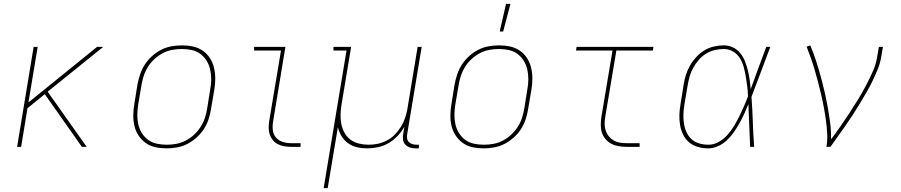

<svg xmlns="http://www.w3.org/2000/svg" viewBox="-20 -764 4690 999"><path d="M69 0 155 -520H176L128 -231L485 -520H517L228 -287L431 0H406L213 -274L123 -201L90 0Z M847 8Q817 8 789 2Q761 -4 739 -19.5Q717 -35 701.5 -58Q686 -81 679.5 -108.5Q673 -136 673.5 -165Q674 -194 679 -223L695 -323Q700 -350 709 -377Q718 -404 733.5 -428Q749 -452 771 -472Q793 -492 818.5 -505Q844 -518 872 -523Q900 -528 926 -528Q956 -528 984 -522Q1012 -516 1034.5 -500.5Q1057 -485 1072 -462Q1087 -439 1093.5 -411.5Q1100 -384 1100 -355Q1100 -326 1095 -297L1078 -197Q1074 -170 1065 -143Q1056 -116 1040.5 -92Q1025 -68 1002.5 -48Q980 -28 954.5 -15Q929 -2 901 3Q873 8 847 8ZM848 -11Q872 -11 897 -15.5Q922 -20 945.5 -32Q969 -44 989 -62.5Q1009 -81 1023.5 -103.5Q1038 -126 1046 -150.5Q1054 -175 1058 -200L1074 -300Q1079 -326 1079 -352Q1079 -378 1073.5 -402.5Q1068 -427 1055 -448Q1042 -469 1022.5 -483.5Q1003 -498 978 -503.5Q953 -509 926 -509Q902 -509 876.5 -504.5Q851 -500 828 -488Q805 -476 784.5 -457.5Q764 -439 750 -416.5Q736 -394 728 -369.5Q720 -345 716 -320L699 -220Q695 -194 694.5 -168Q694 -142 699.5 -117.5Q705 -93 718 -72Q731 -51 750.5 -36.5Q770 -22 795.5 -16.5Q821 -11 848 -11Z M1494 0Q1476 0 1458.5 -3Q1441 -6 1425.5 -14Q1410 -22 1399.5 -35Q1389 -48 1383.5 -64.5Q1378 -81 1378 -99Q1378 -117 1381 -136L1442 -501H1302V-520H1465L1401 -132Q1397 -110 1399.5 -87.5Q1402 -65 1415.5 -49Q1429 -33 1450 -26Q1471 -19 1494 -19H1544V0Z M1664 215 1783 -501H1715V-520H1807L1757 -220Q1753 -194 1752 -168.5Q1751 -143 1756 -119Q1761 -95 1772.5 -73.5Q1784 -52 1803.5 -37.5Q1823 -23 1847.5 -17Q1872 -11 1898 -11Q1922 -11 1946 -16Q1970 -21 1993 -33Q2016 -45 2034.5 -64Q2053 -83 2066.5 -105Q2080 -127 2088 -151Q2096 -175 2100 -199L2153 -520H2174L2099 -68Q2097 -57 2098 -45.5Q2099 -34 2106.5 -26Q2114 -18 2124.5 -14.5Q2135 -11 2147 -11H2160L2159 8H2143Q2127 8 2113 3.5Q2099 -1 2089 -11.5Q2079 -22 2077 -37.5Q2075 -53 2078 -68L2084 -105Q2070 -79 2048.5 -56.5Q2027 -34 2001 -19Q1975 -4 1946.5 2Q1918 8 1891 8Q1863 8 1837.5 2Q1812 -4 1791.5 -18.5Q1771 -33 1757.5 -55Q1744 -77 1738 -102L1685 215Z M2497 8Q2467 8 2439 2Q2411 -4 2389 -19.5Q2367 -35 2351.5 -58Q2336 -81 2329.5 -108.5Q2323 -136 2323.5 -165Q2324 -194 2329 -223L2345 -323Q2350 -350 2359 -377Q2368 -404 2383.5 -428Q2399 -452 2421 -472Q2443 -492 2468.5 -505Q2494 -518 2522 -523Q2550 -528 2576 -528Q2606 -528 2634 -522Q2662 -516 2684.5 -500.5Q2707 -485 2722 -462Q2737 -439 2743.5 -411.5Q2750 -384 2750 -355Q2750 -326 2745 -297L2728 -197Q2724 -170 2715 -143Q2706 -116 2690.5 -92Q2675 -68 2652.5 -48Q2630 -28 2604.5 -15Q2579 -2 2551 3Q2523 8 2497 8ZM2498 -11Q2522 -11 2547 -15.5Q2572 -20 2595.5 -32Q2619 -44 2639 -62.5Q2659 -81 2673.5 -103.5Q2688 -126 2696 -150.5Q2704 -175 2708 -200L2724 -300Q2729 -326 2729 -352Q2729 -378 2723.5 -402.5Q2718 -427 2705 -448Q2692 -469 2672.5 -483.5Q2653 -498 2628 -503.5Q2603 -509 2576 -509Q2552 -509 2526.5 -504.5Q2501 -500 2478 -488Q2455 -476 2434.5 -457.5Q2414 -439 2400 -416.5Q2386 -394 2378 -369.5Q2370 -345 2366 -320L2349 -220Q2345 -194 2344.5 -168Q2344 -142 2349.5 -117.5Q2355 -93 2368 -72Q2381 -51 2400.5 -36.5Q2420 -22 2445.5 -16.5Q2471 -11 2498 -11ZM2580 -600 2613 -744H2636L2598 -600Z M3240 0Q3219 0 3198.5 -3.5Q3178 -7 3161 -16Q3144 -25 3131 -40Q3118 -55 3112 -73.5Q3106 -92 3106 -113Q3106 -134 3109 -155L3167 -501H2977L2980 -520H3380L3377 -501H3187L3129 -155Q3126 -137 3126 -119Q3126 -101 3131.5 -84.5Q3137 -68 3147.5 -55Q3158 -42 3172.5 -33.5Q3187 -25 3204.5 -22Q3222 -19 3240 -19H3308V0Z M3665 8Q3637 8 3611 0.5Q3585 -7 3565.5 -23.5Q3546 -40 3534.5 -63.5Q3523 -87 3518.5 -113.5Q3514 -140 3515 -168Q3516 -196 3521 -223L3537 -323Q3541 -349 3549 -374.5Q3557 -400 3570.5 -423.5Q3584 -447 3603 -467.5Q3622 -488 3645 -502Q3668 -516 3694.5 -522Q3721 -528 3746 -528Q3772 -528 3794.5 -517Q3817 -506 3832 -487Q3847 -468 3856 -445.5Q3865 -423 3871 -399Q3877 -375 3880.5 -350Q3884 -325 3886 -300Q3906 -355 3926 -410Q3946 -465 3967 -520H3988Q3963 -455 3939 -389.5Q3915 -324 3890 -260Q3895 -195 3897 -130Q3899 -65 3904 0H3883Q3880 -55 3878.5 -110.5Q3877 -166 3874 -222Q3864 -197 3852.5 -172Q3841 -147 3827.5 -123Q3814 -99 3798.5 -76.5Q3783 -54 3762.5 -34.5Q3742 -15 3716 -3.5Q3690 8 3665 8ZM3666 -11Q3693 -11 3718.5 -25Q3744 -39 3764 -61Q3784 -83 3799 -108Q3814 -133 3826.5 -158.5Q3839 -184 3850.5 -210Q3862 -236 3872 -263Q3871 -289 3868 -314.5Q3865 -340 3860.5 -365.5Q3856 -391 3849.5 -415.5Q3843 -440 3830 -461Q3817 -482 3795 -495.5Q3773 -509 3747 -509Q3723 -509 3699 -503.5Q3675 -498 3654 -485Q3633 -472 3616 -452.5Q3599 -433 3587 -411.5Q3575 -390 3568.5 -367Q3562 -344 3558 -320L3541 -220Q3537 -196 3536 -171Q3535 -146 3538.5 -122.5Q3542 -99 3551.5 -77.5Q3561 -56 3577.5 -40.5Q3594 -25 3617.5 -18Q3641 -11 3666 -11Z M4280 0Q4286 -35 4284 -69Q4282 -103 4277.5 -136.5Q4273 -170 4267 -203Q4261 -236 4253.5 -268.5Q4246 -301 4237.5 -333Q4229 -365 4220 -396.5Q4211 -428 4200 -459.5Q4189 -491 4177 -521L4196 -528Q4212 -490 4225 -450.5Q4238 -411 4249 -371Q4260 -331 4269.5 -290Q4279 -249 4286.5 -207.5Q4294 -166 4299.5 -124Q4305 -82 4304 -39Q4329 -72 4353 -106.5Q4377 -141 4399.5 -175.5Q4422 -210 4444 -245.5Q4466 -281 4485 -317.5Q4504 -354 4521 -391.5Q4538 -429 4544 -468L4553 -520H4574L4565 -468Q4560 -436 4547.5 -405Q4535 -374 4520.5 -344Q4506 -314 4489 -284.5Q4472 -255 4454.5 -226Q4437 -197 4418.5 -168.5Q4400 -140 4380 -111.5Q4360 -83 4340.5 -55.5Q4321 -28 4301 0Z"/></svg>

Font: Iosevka Etoile Thin
Style: Italic
Weight: 100
Italic angle: -9°
Designer: Belleve Invis
Foundry: Belleve Invis
Version: Version 22.1.2; ttfautohint (v1.8.4)